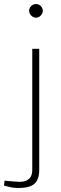

<svg xmlns="http://www.w3.org/2000/svg" viewBox="-72 -735 307 964"><path d="M19 209Q9 209 -4 207.5Q-17 206 -31 202L-52 197L-49 172L-28 174Q-13 175 1 176.5Q15 178 26 178Q58 178 74 163Q90 148 90 119V-490H125V117Q125 166 101 187.5Q77 209 19 209ZM109 -646Q100 -646 92 -651Q84 -656 79 -664Q74 -672 74 -681Q74 -690 79 -698Q84 -706 92 -710.5Q100 -715 109 -715Q118 -715 125.5 -710.5Q133 -706 138 -698Q143 -690 143 -681Q143 -672 138 -664Q133 -656 125.5 -651Q118 -646 109 -646Z"/></svg>

Font: REM Thin
Style: Regular
Weight: 250
Designer: Octavio Pardo
Foundry: Ashler Design
Version: Version 1.005;gftools[0.9.28]